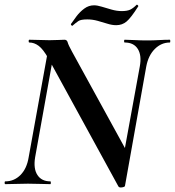

<svg xmlns="http://www.w3.org/2000/svg" viewBox="-25 -797 757 831"><path d="M487 9 185 -543Q162 -584 142.5 -598.5Q123 -613 102 -613Q99 -613 99 -619Q99 -625 102 -625Q122 -625 147 -624Q172 -623 189 -623Q206 -623 227.5 -624Q249 -625 254 -625Q265 -625 268 -613.5Q271 -602 287 -573L523 -143L516 7Q516 12 503 14Q490 16 487 9ZM-2 0Q-5 0 -5 -6Q-5 -12 -2 -12Q36 -12 63.5 -39.5Q91 -67 99 -116L187 -602L214 -600L127 -116Q119 -67 137 -39.5Q155 -12 193 -12Q195 -12 195 -6Q195 0 193 0Q172 0 149 -1Q126 -2 96 -2Q70 -2 45 -1Q20 0 -2 0ZM516 7 497 -54 580 -509Q589 -557 571.5 -585Q554 -613 515 -613Q512 -613 512 -619Q512 -625 515 -625Q533 -625 557.5 -623.5Q582 -622 612 -622Q638 -622 663 -623.5Q688 -625 710 -625Q712 -625 712 -619Q712 -613 710 -613Q673 -613 645 -585Q617 -557 608 -509ZM289 -686Q288 -684 284.5 -687Q281 -690 282 -693Q292 -708 306.5 -727Q321 -746 340 -760Q359 -774 382 -774Q396 -774 415.5 -768Q435 -762 458 -755.5Q481 -749 502 -749Q525 -749 538 -755Q551 -761 566 -776Q568 -778 571.5 -774.5Q575 -771 573 -769Q542 -720 523 -704Q504 -688 478 -688Q460 -688 439.5 -694.5Q419 -701 397 -707Q375 -713 353 -713Q325 -713 314.5 -706Q304 -699 289 -686Z"/></svg>

Font: Cormorant Infant Light
Style: Bold Italic
Weight: 700
Italic angle: -10°
Version: Version 4.001